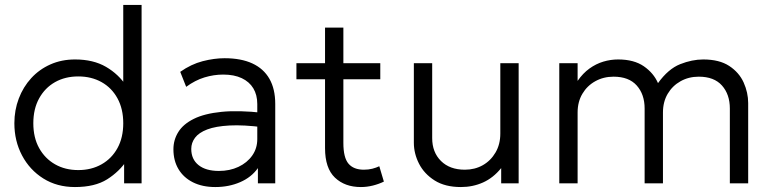

<svg xmlns="http://www.w3.org/2000/svg" viewBox="-20 -740 3117 775"><path d="M282.5 15Q210 15 155 -19.5Q100 -54 69 -112.5Q38 -171 38 -242.5Q38 -295.5 55.8 -342.2Q73.5 -389 106 -424.5Q138.5 -460 183.5 -480Q228.5 -500 283 -500Q356.5 -500 407.8 -470.2Q459 -440.5 491 -391.5L477.5 -375V-720H551.5V0H481V-110.5L492.5 -93.5Q462 -47.5 412.5 -16.2Q363 15 282.5 15ZM296 -53.5Q349 -53.5 390 -76.8Q431 -100 454.2 -142.2Q477.5 -184.5 477.5 -242.5Q477.5 -300.5 454.2 -343Q431 -385.5 390 -408.5Q349 -431.5 296 -431.5Q243 -431.5 202.2 -408.5Q161.5 -385.5 138 -343Q114.5 -300.5 114.5 -242.5Q114.5 -184.5 138 -142.2Q161.5 -100 202.2 -76.8Q243 -53.5 296 -53.5Z M849 15Q797 15 759 -4Q721 -23 700.5 -57.2Q680 -91.5 680 -137.5Q680 -175.5 699.8 -207.2Q719.5 -239 762.2 -260.2Q805 -281.5 874 -288.5Q943 -295.5 1042 -284.5L1044.5 -226Q963 -236.5 906.8 -233.5Q850.5 -230.5 816.5 -217.5Q782.5 -204.5 767.2 -184Q752 -163.5 752 -139Q752 -97 781.5 -73.5Q811 -50 863.5 -50Q907.5 -50 942.5 -66.5Q977.5 -83 998 -112Q1018.5 -141 1018.5 -178.5V-320Q1018.5 -357 1002.5 -383.5Q986.5 -410 955.8 -424.5Q925 -439 881 -439Q843 -439 805.2 -427.5Q767.5 -416 731.5 -389.5L707.5 -450Q751.5 -481 798 -493Q844.5 -505 886.5 -505Q953 -505 998.5 -484Q1044 -463 1067.5 -422Q1091 -381 1091 -320.5V0H1021V-61.5Q995 -24.5 949.5 -4.8Q904 15 849 15Z M1436.5 15Q1372 15 1332 -23Q1292 -61 1292 -142V-628.5H1366V-485H1515V-420H1366V-163Q1366 -103.5 1386.8 -79.2Q1407.5 -55 1449 -55Q1467.5 -55 1483 -59Q1498.5 -63 1511 -69L1529.5 -7Q1509 3 1485 9Q1461 15 1436.5 15ZM1176.5 -420V-485H1305.5V-420Z M1840.5 15Q1776.5 15 1734.5 -11.5Q1692.5 -38 1671.5 -79Q1650.5 -120 1650.5 -164V-485H1724.5V-182.5Q1724.5 -125.5 1760 -90.2Q1795.5 -55 1856.5 -55Q1896.5 -55 1928.8 -73.2Q1961 -91.5 1980.2 -124.5Q1999.5 -157.5 1999.5 -201V-485H2073.5V0H2003V-61.5Q1971 -22 1929.8 -3.5Q1888.5 15 1840.5 15Z M2237.5 0V-485H2311.5V-413.5Q2333 -444.5 2359.5 -463.5Q2386 -482.5 2415.2 -491.2Q2444.5 -500 2475 -500Q2539 -500 2578.8 -472.5Q2618.5 -445 2636 -404.5Q2677.5 -462 2725.5 -481Q2773.5 -500 2818.5 -500Q2883.5 -500 2923.5 -473.8Q2963.5 -447.5 2981.8 -406.8Q3000 -366 3000 -324V0H2926V-302Q2926 -359 2894.2 -394.8Q2862.5 -430.5 2800.5 -430.5Q2760 -430.5 2727.2 -412.2Q2694.5 -394 2675.2 -361.5Q2656 -329 2656 -286V0H2582V-302Q2582 -359 2550.2 -394.8Q2518.5 -430.5 2456.5 -430.5Q2416 -430.5 2383 -412.2Q2350 -394 2330.8 -361.5Q2311.5 -329 2311.5 -286V0Z"/></svg>

Font: Geologica Thin Roman ExtraLight
Style: Regular
Weight: 250
Version: Version 1.010;gftools[0.9.28]